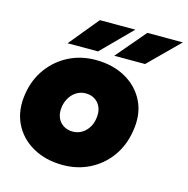

<svg xmlns="http://www.w3.org/2000/svg" viewBox="-105 -801 895 914"><g transform="rotate(15 342.5 -344.0)"><path d="M283 12Q199 12 135 -24Q71 -60 40.5 -124Q10 -188 24 -272Q36 -344 76 -398Q116 -452 175.5 -482Q235 -512 307 -512Q392 -512 455.5 -476Q519 -440 549.5 -376.5Q580 -313 565 -228Q553 -156 513.5 -102Q474 -48 414.5 -18Q355 12 283 12ZM288 -154Q311 -154 330.5 -165Q350 -176 363.5 -196Q377 -216 381 -243Q386 -275 376.5 -298Q367 -321 347.5 -333.5Q328 -346 302 -346Q279 -346 259.5 -335Q240 -324 226.5 -304Q213 -284 208 -257Q203 -225 212.5 -202Q222 -179 242 -166.5Q262 -154 288 -154ZM386 -554 510 -700H685L538 -554ZM156 -554 276 -700H451L306 -554Z"/></g></svg>

Font: Figtree Black
Style: Italic
Weight: 900
Italic angle: -9.5°
Foundry: Erik Kennedy
Version: Version 2.001;gftools[0.9.30]